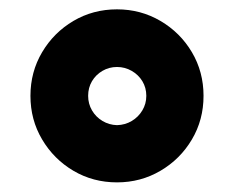

<svg xmlns="http://www.w3.org/2000/svg" viewBox="-20 -751 491 403"><path d="M225.6 -368.2Q175.3 -368.2 134 -392.6Q92.8 -417 68.4 -458.3Q43.9 -499.5 43.9 -549.8Q43.9 -600.1 68.4 -641.4Q92.8 -682.6 134 -707Q175.3 -731.4 225.6 -731.4Q275.4 -731.4 316.9 -707Q358.4 -682.6 382.8 -641.4Q407.2 -600.1 407.2 -549.8Q407.2 -499.5 382.8 -458.3Q358.4 -417 316.9 -392.6Q275.4 -368.2 225.6 -368.2ZM225.6 -488.3Q242.7 -488.8 256.6 -497.1Q270.5 -505.4 278.8 -519.3Q287.1 -533.2 287.1 -549.8Q287.1 -566.9 278.8 -580.6Q270.5 -594.2 256.3 -602.3Q242.2 -610.4 225.6 -610.4Q209 -610.4 195.1 -602.3Q181.2 -594.2 173.1 -580.6Q165 -566.9 165 -549.8Q165 -533.2 173.1 -519.3Q181.2 -505.4 195.1 -497.1Q209 -488.8 225.6 -488.3Z"/></svg>

Font: Inter 28pt Black
Style: Regular
Weight: 900
Designer: Rasmus Andersson
Foundry: rsms
Version: Version 4.001;git-66647c0bb